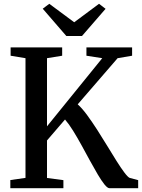

<svg xmlns="http://www.w3.org/2000/svg" viewBox="-20 -993 749 1013"><path d="M34.5 0V-43L114.5 -54.5V-686L36 -699V-743H308V-699L228 -686V-326.5L519.5 -686L436 -699V-743H677V-699L600.5 -686L390 -442.5Q413.5 -421.5 439.5 -386Q465.5 -350.5 492.8 -308.2Q520 -266 546 -223Q572 -180 595 -143.5Q618 -107 636 -83Q654 -59 664 -54.5L709 -42.5V0H558Q547 0 531 -20Q515 -40 495.5 -73Q476 -106 454.2 -146Q432.5 -186 410 -227Q387.5 -268 365.5 -303.5Q343.5 -339 323 -362.5L228 -252V-54L314.5 -42.5V0ZM330 -803 205.5 -947 240 -973 371.5 -875.5 502.5 -973 537 -946.5 412.5 -803Z"/></svg>

Font: Merriweather 48pt Medium
Style: Regular
Weight: 500
Version: Version 2.100